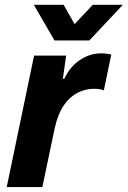

<svg xmlns="http://www.w3.org/2000/svg" viewBox="-20 -763 521 783"><path d="M7.4 0 119 -536.3H249.7L236.4 -441.9H242.3Q264.6 -490.4 305.5 -517.9Q346.4 -545.4 391.3 -545.4Q403.7 -545.4 414.6 -544.1Q425.4 -542.9 433.9 -540.6L403.4 -393.9Q397.1 -397.9 386.1 -399.4Q375 -400.9 362.7 -400.9Q328.6 -400.9 297 -385Q265.4 -369.1 241.2 -334.8Q217 -300.4 203.7 -243.1L152.7 0ZM202.1 -598.1 118 -743.4H239.4L284.1 -664.6L358.4 -743.4H481L344.3 -598.1Z"/></svg>

Font: Mona Sans ExtraLight
Style: Italic
Weight: 200
Italic angle: -11.6951°
Designer: Deni Anggara
Foundry: GitHub
Version: Version 2.000